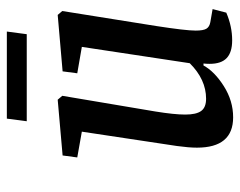

<svg xmlns="http://www.w3.org/2000/svg" viewBox="-92 -614 718 575"><g transform="rotate(-90 267.5 -327.0)"><path d="M527.3 -49.8 516.6 -8.8Q475.6 8.8 433.6 8.8Q397.9 8.8 380.6 -7.6Q363.3 -23.9 363.3 -58.6Q363.3 -68.4 364.3 -77.1H358.4Q340.3 -43.9 296.4 -16.1Q252.4 11.7 203.1 11.7Q112.3 11.7 112.3 -96.7Q112.3 -120.6 117.2 -156.2L160.2 -441.4L83 -455.1L88.9 -499L255.9 -513.7L267.6 -500L220.7 -221.7Q211.4 -164.6 211.4 -131.8Q211.4 -98.6 222.2 -84Q232.9 -69.3 258.8 -69.3Q316.4 -69.3 365.2 -118.2L414.1 -441.4L335 -455.1L340.8 -499L509.8 -513.7L521.5 -500L476.6 -218.8Q462.9 -130.4 462.9 -100.6Q462.9 -77.6 468.5 -68.4Q474.1 -59.1 488.3 -56.6ZM199.2 -666H460L452.1 -606.4H191.4Z"/></g></svg>

Font: Neuton
Style: Italic
Weight: 400
Italic angle: -9°
Designer: Brian M Zick
Version: Version 1.32